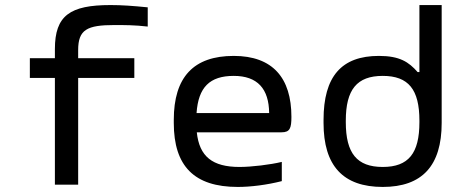

<svg xmlns="http://www.w3.org/2000/svg" viewBox="-20 -730 1840 759"><path d="M433 -631C470 -631 513 -631 564 -625V-701C503 -707 462 -710 417 -710C257 -710 197 -669 197 -536V-500H98V-422H197V0H289V-422H511V-500H289V-532C289 -613 324 -631 433 -631Z M1132 -268C1132 -422 1058 -509 904 -509C745 -509 667 -425 667 -256V-244C667 -73 748 9 920 9C971 9 1035 1 1094 -14V-90C1049 -79 974 -70 927 -70C820 -70 768 -111 758 -207H1093C1126 -207 1132 -223 1132 -268ZM757 -283C764 -385 809 -430 904 -430C998 -430 1043 -379 1044 -283Z M1259 -256V-244C1259 -75 1336 9 1493 9C1649 9 1726 -75 1726 -244V-710H1638V-445H1631C1596 -485 1560 -509 1478 -509C1330 -509 1259 -428 1259 -256ZM1347 -247V-253C1347 -376 1391 -430 1493 -430C1595 -430 1638 -376 1638 -253V-247C1638 -124 1595 -70 1493 -70C1391 -70 1347 -124 1347 -247Z"/></svg>

Font: LT Wave Mono
Style: Regular
Weight: 400
Designer: Daniel Lyons
Version: Version 2.5 (Glyphs App)